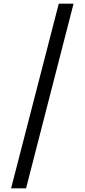

<svg xmlns="http://www.w3.org/2000/svg" viewBox="-20 -853 458 1039"><path d="M298 -833 40 166H121L378 -833Z"/></svg>

Font: Noto Sans Devanagari UI SemiCondensed
Style: Regular
Weight: 400
Width: 4
Designer: Jelle Bosma - Monotype Design Team
Foundry: Monotype Imaging Inc.
Version: Version 2.004